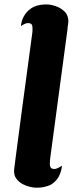

<svg xmlns="http://www.w3.org/2000/svg" viewBox="-20 -838 343 869"><path d="M287.6 -757.3Q290 -748.5 289.1 -737.3Q288.6 -733.9 288.1 -729Q287.6 -724.1 286.6 -717.8Q286.6 -715.8 286.1 -714.8Q286.1 -712.9 285.9 -710.7Q285.6 -708.5 285.2 -706.1H285.6L207 -120.1Q205.6 -107.4 205.6 -98.6Q205.6 -89.8 207.3 -84.5Q209 -79.1 212.9 -76.4Q216.8 -73.7 223.1 -73.2Q231.4 -72.8 237.8 -75.7Q244.1 -78.6 246.1 -79.6Q250 -81.5 254.2 -84.2Q258.3 -86.9 259.8 -87.9L260.3 -85.9Q257.8 -61.5 246.1 -39.1Q233.4 -15.6 208.5 -1Q195.3 4.4 184.3 7.1Q173.3 9.8 164.6 10.7Q155.8 11.7 149.2 11.5Q142.6 11.2 138.2 11.2Q132.3 11.2 116.2 7.8Q100.1 4.4 83.3 -4.4Q66.4 -13.2 54.2 -29.1Q42 -44.9 43.9 -69.8Q45.4 -81.1 48.8 -109.1Q52.2 -137.2 57.6 -176.5Q63 -215.8 69.1 -263.4Q75.2 -311 82 -361.1Q88.9 -411.1 95.5 -461.2Q102.1 -511.2 108.2 -555.4Q114.3 -599.6 118.9 -635.3Q123.5 -670.9 126.5 -691.9Q127 -694.8 127 -697.8Q127 -700.7 127 -703.1Q127.9 -719.2 124.3 -725.8Q120.6 -732.4 109.9 -733.4Q101.6 -733.9 95.2 -731.2Q88.9 -728.5 86.9 -727.5Q84 -726.1 80.6 -723.6Q77.1 -721.2 74.7 -719.7Q75.7 -731 78.6 -741.7Q81.5 -752.4 86.9 -762.2Q98.6 -785.2 121.8 -800.8Q145 -816.4 183.1 -817.9H192.9H193.4H194.8Q200.2 -817.9 214.1 -815.2Q228 -812.5 243.7 -805.7Q258.3 -798.8 271 -787.1Q283.7 -775.4 287.6 -757.3Z"/></svg>

Font: Brush Lettering One
Style: Bold Italic
Weight: 400
Italic angle: -7°
Designer: Eben Sorkin
Foundry: Eben Sorkin
Version: Version 1.001